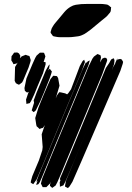

<svg xmlns="http://www.w3.org/2000/svg" viewBox="-20 -785 676 981"><path d="M126 -440 98 -373 93 -364 84 -357 77 -352 70 -355 61 -360 55 -372 57 -443 71 -466 66 -461 49 -457 44 -467 38 -476V-481L39 -498L46 -507L52 -516L68 -517L77 -512L84 -500L82 -491V-487L83 -489L91 -497L111 -505L122 -501L130 -499L132 -494L137 -478L135 -468ZM200 -411 172 -345 155 -303 139 -269 132 -258 127 -257 115 -254 114 -265 113 -276 123 -306 127 -316 118 -312 107 -321 105 -335 115 -384 146 -458 160 -489 167 -501 184 -516H199L205 -515L207 -510L212 -497L208 -484L203 -469L213 -467V-456ZM502 -404 318 39 290 107 273 146 264 163 254 170 247 175 241 170 235 164 236 156 239 143 235 153 217 171H206H198L194 163L189 153L191 145L196 126L245 6L409 -388L432 -444L452 -485L460 -496L471 -504L478 -509L486 -506L494 -502L496 -491L491 -466L494 -471L502 -485L513 -490L523 -489L528 -479L526 -471ZM595 -423 399 32 350 144 335 168 327 176 312 168 313 160 317 139 367 18 518 -346 558 -442 569 -461V-463L580 -488L579 -483L578 -477L581 -481L594 -484L602 -481L609 -469L607 -459ZM551 -425 359 37 330 106 313 145 304 162 294 166 286 169V161L285 147L289 136L286 130L289 121L299 98L350 -25L473 -322L521 -438L540 -466L539 -465L540 -467L548 -481L555 -485L562 -487L565 -476L563 -458ZM284 -347 263 -277V-279L272 -299L283 -314L291 -313L313 -308L323 -303L329 -309L343 -329L388 -448L402 -473L410 -480L414 -468L398 -423L321 -238L198 59L167 132L150 156L143 152L137 148L138 140L145 115L179 34L196 -17L198 -34L193 -99L211 -152L209 -146L200 -132L192 -130L182 -126L174 -134L167 -140L165 -149L160 -182L176 -234L201 -296L225 -352L238 -381L252 -398L263 -397L271 -396L277 -386ZM432 -452 261 -41 195 119 183 146 176 156 165 160 167 152 172 138 166 145 168 137 178 110 223 1 355 -318 405 -438 415 -458 418 -465H423L429 -472L439 -476L437 -470ZM233 -382 205 -313 185 -266 163 -221 152 -212 142 -221 145 -231 154 -260 152 -272 156 -282 167 -312 214 -425 228 -450 234 -456 233 -450 231 -437 226 -425 234 -434 240 -426 245 -420 242 -409ZM282 -691Q295 -707 309 -723.5Q323 -740 340 -750Q353 -758 367 -760.5Q381 -763 395 -764Q412 -765 429.5 -765Q447 -765 465 -765Q478 -765 491.5 -765Q505 -765 518 -763Q521 -762 524.5 -762Q528 -762 531 -760Q534 -759 537.5 -756Q541 -753 544 -750Q545 -750 546 -749Q547 -748 548 -747Q548 -746 547.5 -744.5Q547 -743 547 -742Q547 -738 546.5 -733.5Q546 -729 545 -726Q544 -723 541.5 -720Q539 -717 537 -715Q529 -704 518.5 -695.5Q508 -687 498 -679Q485 -668 471.5 -657Q458 -646 445 -635Q434 -627 422.5 -618.5Q411 -610 398 -605Q389 -601 379 -599.5Q369 -598 359 -597Q346 -595 332.5 -595Q319 -595 306 -595Q296 -595 286 -595Q276 -595 267 -597Q264 -598 259 -598.5Q254 -599 251 -601Q249 -602 247.5 -605Q246 -608 244 -610Q243 -612 241 -614Q239 -616 239 -617Q238 -620 239.5 -625Q241 -630 242 -633Q243 -638 245.5 -642.5Q248 -647 251 -652Q257 -662 265.5 -671.5Q274 -681 282 -691Z"/></svg>

Font: Rubik Marker Hatch
Style: Regular
Weight: 400
Designer: Hubert and Fischer, NaN
Foundry: Hubert & Fischer, NaN
Version: Version 2.200